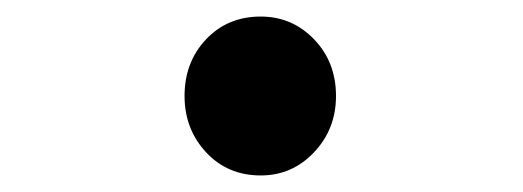

<svg xmlns="http://www.w3.org/2000/svg" viewBox="-20 -488 632 232"><path d="M295 -276Q255 -276 229 -304Q203 -332 203 -372Q203 -413 229 -440.5Q255 -468 295 -468Q333 -468 359.5 -440.5Q386 -413 386 -372Q386 -332 359.5 -304Q333 -276 295 -276Z"/></svg>

Font: Noto Sans KR
Style: Bold
Weight: 700
Designer: Ryoko NISHIZUKA  (kana, bopomofo & ideographs); Paul D. Hunt (Latin, Greek & Cyrillic); Sandoll Communications , Soo-you
Foundry: Adobe
Version: Version 2.004-H2;hotconv 1.0.118;makeotfexe 2.5.65603